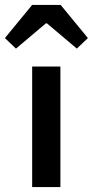

<svg xmlns="http://www.w3.org/2000/svg" viewBox="-58 -762 378 782"><path d="M73 0V-491H188V0ZM-38 -607 73 -742H189L300 -607L255 -564L133 -667H129L7 -564Z"/></svg>

Font: Giro Sans Semibold
Style: Regular
Weight: 600
Designer: Paul D. Hunt
Foundry: Adobe Systems Incorporated
Version: Version 1.000;PS 1.0;hotconv 1.0.88;makeotf.lib2.5.647800